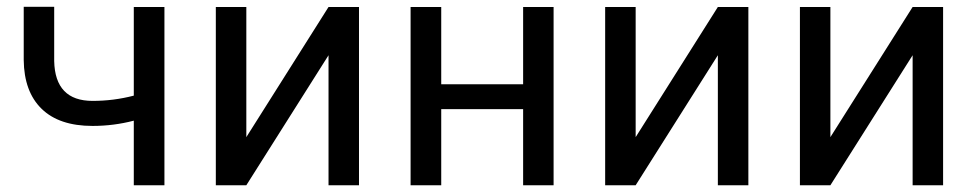

<svg xmlns="http://www.w3.org/2000/svg" viewBox="-20 -549 2892 569"><path d="M467.3 0H376.5V-191.4Q316.9 -175.8 254.4 -175.8Q155.3 -175.8 103.3 -226.6Q51.3 -277.3 50.3 -371.1V-528.8H140.6V-368.2Q143.1 -250 254.4 -250Q316.9 -250 376.5 -265.6V-528.3H467.3Z M953.6 -528.3H1043.9V0H953.6V-385.3L710 0H619.6V-528.3H710V-142.6Z M1620.6 0H1530.3V-225.6H1287.6V0H1196.8V-528.3H1287.6V-299.3H1530.3V-528.3H1620.6Z M2107.4 -528.3H2197.8V0H2107.4V-385.3L1863.8 0H1773.4V-528.3H1863.8V-142.6Z M2684.6 -528.3H2774.9V0H2684.6V-385.3L2440.9 0H2350.6V-528.3H2440.9V-142.6Z"/></svg>

Font: APIMedia Roboto
Style: Regular
Weight: 400
Designer: Google
Version: Version 2.137; 2017